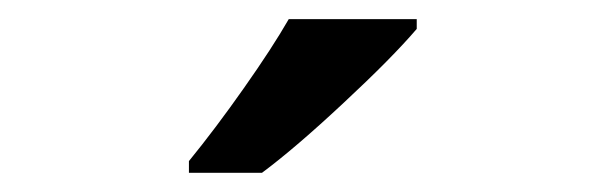

<svg xmlns="http://www.w3.org/2000/svg" viewBox="-20 -786 632 200"><path d="M176.8 -606V-618.2Q204.6 -652.3 234.1 -694.3Q263.7 -736.3 280.8 -766.1H414.1V-755.9Q388.7 -726.1 338.1 -679Q287.6 -631.8 252.9 -606Z"/></svg>

Font: f0_1792           
Style: Regular
Weight: 600
Foundry: Ascender Corporation
Version: Version 1.10